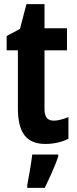

<svg xmlns="http://www.w3.org/2000/svg" viewBox="-20 -682 370 923"><path d="M238 -102C207 -102 194 -121 194 -158V-440H302V-546H194V-662H107L76 -543L12 -509V-440H66V-162C66 -46 105 10 199 10C238 10 279 1 309 -15V-119C280 -108 259 -102 238 -102ZM260 71V61H135C130 104 118 173 111 208V221H195C218 174 243 120 260 71Z"/></svg>

Font: Noto Sans Malayalam ExtraCondensed
Style: Bold
Weight: 700
Width: 2
Designer: Jelle Bosma - Monotype Design Team
Foundry: Monotype Imaging Inc.
Version: Version 2.104